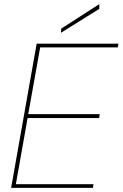

<svg xmlns="http://www.w3.org/2000/svg" viewBox="-20 -912 595 932"><path d="M34 0 158 -700H555L552 -682H175L117 -358H464L461 -339H114L57 -18H434L431 0ZM276 -753 277 -773 462 -892V-869Z"/></svg>

Font: DM Sans 17pt Thin
Style: Italic
Weight: 250
Italic angle: -10°
Version: Version 4.004;gftools[0.9.30]